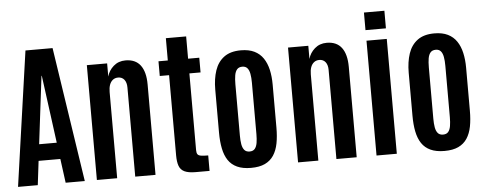

<svg xmlns="http://www.w3.org/2000/svg" viewBox="-56 -1061 3082 1220"><g transform="rotate(-5 1485.0 -451.5)"><path d="M13.7 0 136.2 -859.4H309.1L439.5 0H317.4L296.9 -153.3H158.2L139.6 0ZM170.9 -258.3H283.2L225.6 -689.9H223.6Z M516.6 0V-732.4H646V-648.4Q655.8 -686 687 -713.6Q718.3 -741.2 763.7 -741.2Q827.1 -741.2 858.9 -699Q890.6 -656.7 890.6 -576.7V0H761.2V-568.8Q761.2 -600.6 746.8 -618.7Q732.4 -636.7 707.5 -636.7Q687.5 -636.7 673.6 -625.7Q659.7 -614.7 652.8 -595.5Q646 -576.2 646 -550.3V0Z M1147 4.9Q1100.1 4.9 1075.2 -7.1Q1050.3 -19 1041 -44.9Q1031.7 -70.8 1031.7 -111.8V-623.5H972.2V-717.3H1031.7V-859.4H1161.1V-717.3H1232.4V-623.5H1161.1V-134.3Q1161.1 -117.2 1166.5 -108.4Q1171.9 -99.6 1187.7 -96.7Q1203.6 -93.8 1234.9 -93.8V4.9Z M1499.5 8.8Q1446.8 8.8 1411.1 -7.6Q1375.5 -23.9 1354.7 -54.9Q1334 -85.9 1325 -130.6Q1315.9 -175.3 1315.9 -232.4V-506.3Q1315.9 -575.2 1333.7 -628.2Q1351.6 -681.2 1392.1 -711.2Q1432.6 -741.2 1499.5 -741.2Q1550.3 -741.2 1585.2 -724.1Q1620.1 -707 1641.4 -675.5Q1662.6 -644 1672.4 -601.1Q1682.1 -558.1 1682.1 -506.3V-232.4Q1682.1 -176.3 1673.6 -131.8Q1665 -87.4 1644.3 -55.9Q1623.5 -24.4 1588.4 -7.8Q1553.2 8.8 1499.5 8.8ZM1499.5 -95.7Q1521.5 -95.7 1532.7 -109.1Q1543.9 -122.6 1547.9 -146.5Q1551.8 -170.4 1551.8 -201.7V-529.3Q1551.8 -562.5 1547.4 -586.4Q1543 -610.4 1531.7 -623.5Q1520.5 -636.7 1499.5 -636.7Q1477.5 -636.7 1466.1 -623.5Q1454.6 -610.4 1450.4 -586.4Q1446.3 -562.5 1446.3 -529.3V-201.7Q1446.3 -170.4 1450.4 -146.5Q1454.6 -122.6 1466.1 -109.1Q1477.5 -95.7 1499.5 -95.7Z M1799.8 0V-732.4H1929.2V-648.4Q1939 -686 1970.2 -713.6Q2001.5 -741.2 2046.9 -741.2Q2110.4 -741.2 2142.1 -699Q2173.8 -656.7 2173.8 -576.7V0H2044.4V-568.8Q2044.4 -600.6 2030 -618.7Q2015.6 -636.7 1990.7 -636.7Q1970.7 -636.7 1956.8 -625.7Q1942.9 -614.7 1936 -595.5Q1929.2 -576.2 1929.2 -550.3V0Z M2300.3 0V-732.4H2429.7V0ZM2299.8 -799.8V-912.1H2430.2V-799.8Z M2733.4 8.8Q2680.7 8.8 2645 -7.6Q2609.4 -23.9 2588.6 -54.9Q2567.9 -85.9 2558.8 -130.6Q2549.8 -175.3 2549.8 -232.4V-506.3Q2549.8 -575.2 2567.6 -628.2Q2585.4 -681.2 2626 -711.2Q2666.5 -741.2 2733.4 -741.2Q2784.2 -741.2 2819.1 -724.1Q2854 -707 2875.2 -675.5Q2896.5 -644 2906.2 -601.1Q2916 -558.1 2916 -506.3V-232.4Q2916 -176.3 2907.5 -131.8Q2898.9 -87.4 2878.2 -55.9Q2857.4 -24.4 2822.3 -7.8Q2787.1 8.8 2733.4 8.8ZM2733.4 -95.7Q2755.4 -95.7 2766.6 -109.1Q2777.8 -122.6 2781.7 -146.5Q2785.6 -170.4 2785.6 -201.7V-529.3Q2785.6 -562.5 2781.2 -586.4Q2776.9 -610.4 2765.6 -623.5Q2754.4 -636.7 2733.4 -636.7Q2711.4 -636.7 2700 -623.5Q2688.5 -610.4 2684.3 -586.4Q2680.2 -562.5 2680.2 -529.3V-201.7Q2680.2 -170.4 2684.3 -146.5Q2688.5 -122.6 2700 -109.1Q2711.4 -95.7 2733.4 -95.7Z"/></g></svg>

Font: Antonio
Style: Bold
Weight: 700
Designer: Vernon Adams
Foundry: Vernon Adams
Version: Version 1.002